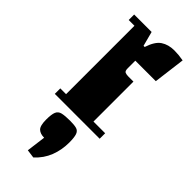

<svg xmlns="http://www.w3.org/2000/svg" viewBox="-275 -606 941 941"><g transform="rotate(45 195.5 -135.0)"><path d="M45 -550H166L186 -474H194Q211 -527 239.5 -546Q268 -565 309 -565Q338 -565 372 -559L351 -394H209V-341Q209 -322 218 -318.5Q227 -315 239 -315H275V-38H356V0H45V-38H85V-512H45ZM264 119Q264 170 246.5 215Q229 260 191 295L147 289L160 189Q133 189 118.5 175.5Q104 162 104 119Q104 83 111 66Q118 49 137.5 44.5Q157 40 192 40Q221 40 236.5 44.5Q252 49 258 66Q264 83 264 119Z"/></g></svg>

Font: Unlock
Style: Regular
Weight: 400
Designer: Eduardo Rodriguez Tunni
Foundry: Eduardo Rodriguez Tunni
Version: Version 1.003; ttfautohint (v1.8.4.7-5d5b);gftools[0.9.23]